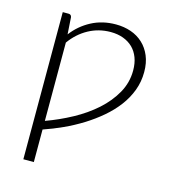

<svg xmlns="http://www.w3.org/2000/svg" viewBox="-103 -589 751 849"><g transform="rotate(15 272.0 -165.0)"><path d="M130 -12.5Q191 -34.5 248.5 -65.8Q306 -97 350.8 -137Q395.5 -177 422.5 -225Q449.5 -273 449.5 -328.5Q449.5 -361.5 439.8 -387.2Q430 -413 411.8 -430.8Q393.5 -448.5 367.8 -458Q342 -467.5 310.5 -467.5Q255.5 -467.5 209 -442Q162.5 -416.5 130 -371ZM128 -408Q162 -453 212 -479.5Q262 -506 324 -506Q361 -506 392.8 -495Q424.5 -484 448 -462.2Q471.5 -440.5 485 -408.5Q498.5 -376.5 498.5 -334.5Q498.5 -290 483.5 -250Q468.5 -210 442 -175Q415.5 -140 380 -109.8Q344.5 -79.5 303.5 -54Q262.5 -28.5 218.2 -8.2Q174 12 130 27V176H82V-497.5H108.5Q121 -497.5 123 -485Z"/></g></svg>

Font: Lato 2
Style: Regular
Weight: 300
Designer: Lukasz Dziedzic with Adam Twardoch and Botio Nikoltchev
Foundry: tyPoland Lukasz Dziedzic
Version: Version 2.015; 2015-08-06; http://www.latofonts.com/